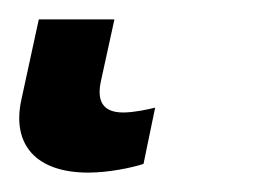

<svg xmlns="http://www.w3.org/2000/svg" viewBox="-52 62 271 198"><path d="M39 240C60 240 84 235 96 231L108 173C100 175 86 178 75 178C53 178 48 165 52 146L66 82H-12L-30 165C-40 211 -15 240 39 240Z"/></svg>

Font: Noto Sans Condensed
Style: Italic
Weight: 400
Width: 3
Italic angle: -12°
Designer: Monotype Design Team
Foundry: Monotype Imaging Inc.
Version: Version 2.013